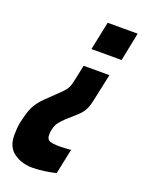

<svg xmlns="http://www.w3.org/2000/svg" viewBox="-174 -574 617 825"><g transform="rotate(20 134.5 -162.0)"><path d="M145 -380 172 -510H309L283 -380ZM-40 82Q-40 48 -36 27Q-25 -27 -11.5 -54Q2 -81 29 -107L86 -162Q106 -181 113 -196Q120 -211 126 -244L138 -301H256L232 -189Q224 -148 214.5 -131Q205 -114 188 -98L142 -57Q126 -42 116.5 -29Q107 -16 103 3Q100 14 100 28Q100 49 114 54.5Q128 60 160 60Q178 60 211 57L187 172Q163 178 133.5 182Q104 186 81 186Q31 186 -4.5 160.5Q-40 135 -40 82Z"/></g></svg>

Font: Saira Ultra Condensed Black
Style: Italic
Weight: 900
Width: 1
Italic angle: -12°
Designer: Hector Gatti with collaboration of the Omnibus-Type team
Foundry: Omnibus-Type
Version: Version 1.001; ttfautohint (v1.8)